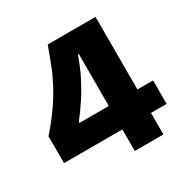

<svg xmlns="http://www.w3.org/2000/svg" viewBox="-151 -798 919 935"><g transform="rotate(-30 308.0 -330.5)"><path d="M17 -121V-272Q66 -328 100.5 -377.5Q135 -427 159.5 -473.5Q184 -520 202 -566.5Q220 -613 237 -661H506V0H345V-545H340Q321 -490 296 -440Q271 -390 242 -345.5Q213 -301 180 -259V-253H594V-121Z"/></g></svg>

Font: Bricolage Grotesque 72pt ExtraBold
Style: Regular
Weight: 800
Designer: Mathieu Triay
Foundry: Atelier Triay
Version: Version 1.001;gftools[0.9.33.dev8+g029e19f]